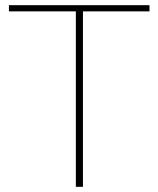

<svg xmlns="http://www.w3.org/2000/svg" viewBox="-20 -723 613 743"><path d="M558.5 -703V-679H301V0H273.5V-679H14.5V-703Z"/></svg>

Font: Lato Thin
Style: Regular
Weight: 200
Designer: Lukasz Dziedzic
Foundry: tyPoland Lukasz Dziedzic
Version: Version 2.007; 2014-02-27